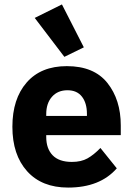

<svg xmlns="http://www.w3.org/2000/svg" viewBox="-20 -836 602 868"><path d="M271 -579 137 -755 260 -816 359 -622ZM288 12Q169 12 102.5 -62Q36 -136 36 -263Q36 -389 100.5 -463Q165 -537 282 -537Q405 -537 465.5 -461Q526 -385 526 -269V-225H189V-217Q189 -164 218 -134Q247 -104 305 -104Q347 -104 375.5 -120Q404 -136 434 -167L508 -75Q432 12 288 12ZM189 -312H373V-321Q373 -370 350.5 -399Q328 -428 285 -428Q241 -428 215 -398.5Q189 -369 189 -320Z"/></svg>

Font: Anuphan
Style: Bold
Weight: 700
Designer: Mike Abbink, Paul van der Laan, Pieter van Rosmalen, Mint Tantisuwanna
Foundry: Bold Monday; Cadson Demak
Version: Version 3.002;hotconv 1.0.109;makeotfexe 2.5.65596